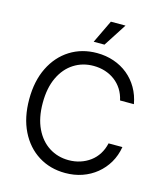

<svg xmlns="http://www.w3.org/2000/svg" viewBox="-135 -1044 999 1157"><g transform="rotate(15 364.0 -466.0)"><path d="M380.9 10.3Q286.6 10.3 213.4 -35.6Q140.1 -81.5 98.6 -165.5Q57.1 -249.5 57.1 -363.3Q57.1 -477.5 98.6 -561.5Q140.1 -645.5 213.4 -691.7Q286.6 -737.8 380.9 -737.8Q437 -737.8 486.3 -720.9Q535.6 -704.1 574.5 -672.4Q613.3 -640.6 638.9 -596.4Q664.6 -552.2 674.3 -497.6H587.9Q579.6 -535.6 560.8 -565.2Q542 -594.7 514.4 -615.5Q486.8 -636.2 452.9 -647Q418.9 -657.7 380.9 -657.7Q312.5 -657.7 258.3 -623Q204.1 -588.4 172.9 -522.7Q141.6 -457 141.6 -363.3Q141.6 -270 173.1 -204.3Q204.6 -138.7 258.8 -104.2Q313 -69.8 380.9 -69.8Q418.9 -69.8 452.9 -80.8Q486.8 -91.8 514.4 -112.3Q542 -132.8 560.8 -162.6Q579.6 -192.4 587.9 -230H674.3Q665 -175.3 639.2 -131.3Q613.3 -87.4 574.5 -55.7Q535.6 -23.9 486.6 -6.8Q437.5 10.3 380.9 10.3ZM342.8 -798.3 411.6 -941.9H502.9L410.2 -798.3Z"/></g></svg>

Font: V-Inter
Style: Regular-375
Weight: 375
Designer: Rasmus Andersson
Foundry: rsms
Version: Version 4.000;git-4146feb